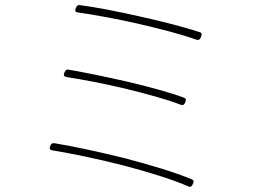

<svg xmlns="http://www.w3.org/2000/svg" viewBox="-20 -741 1020 755"><path d="M522 -648C607 -628 692 -607 752 -585C762 -582 766 -586 770 -595C774 -605 775 -612 764 -615C703 -635 617 -657 531 -676C443 -696 356 -713 293 -721C285 -722 282 -718 279 -711C274 -700 274 -694 286 -692C352 -683 437 -667 522 -648ZM470 -393C553 -373 634 -351 691 -329C700 -326 704 -329 708 -338C712 -347 713 -354 703 -357C644 -379 561 -401 480 -420C397 -439 314 -456 250 -467C241 -469 238 -465 234 -457C229 -446 230 -440 242 -438C307 -428 390 -412 470 -393ZM463 -91C562 -65 657 -36 721 -8C730 -4 734 -8 738 -17C743 -26 743 -32 734 -36C667 -64 572 -92 474 -118C374 -143 272 -165 193 -178C185 -179 181 -175 178 -168C174 -158 174 -152 185 -150C263 -137 365 -116 463 -91Z"/></svg>

Font: GenSenRounded2 TW EL
Style: Regular
Weight: 250
Version: Version 2.100;PS 2.1;hotconv 16.6.51;makeotf.lib2.5.65220 DE